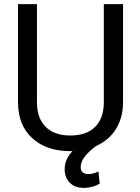

<svg xmlns="http://www.w3.org/2000/svg" viewBox="-20 -731 688 941"><path d="M583 -710.9V-227.1Q582.5 -154.8 548.8 -99.6Q515.1 -44.4 451.2 -15.6Q375.5 40 375.5 86.9Q375.5 122.1 413.6 122.1Q437 122.1 462.4 109.4L468.8 168.5Q434.6 189.9 390.6 189.9Q347.2 189.9 322 164.6Q296.9 139.2 296.9 97.2Q296.9 49.8 335.4 9.3L324.7 9.8Q208 9.8 138.7 -53.2Q69.3 -116.2 68.4 -226.6V-710.9H161.1V-229.5Q161.1 -152.3 203.6 -109.6Q246.1 -66.9 324.7 -66.9Q404.3 -66.9 446.5 -109.4Q488.8 -151.9 488.8 -229V-710.9Z"/></svg>

Font: SteelSelectRoboto
Style: Roboto-Regular
Weight: 400
Designer: Google
Version: Version 2.137; 2017